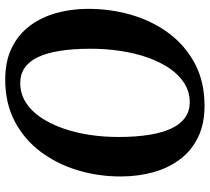

<svg xmlns="http://www.w3.org/2000/svg" viewBox="-54 -739 803 735"><g transform="rotate(-90 347.5 -371.5)"><path d="M310.1 10Q239.9 10 188.7 -15.2Q137.6 -40.4 104.7 -84.4Q71.8 -128.4 55.8 -186Q39.8 -243.6 39.5 -308.4Q39 -394.6 62.8 -474.2Q86.6 -553.8 133.5 -616.7Q180.5 -679.6 249.8 -716.3Q319.2 -753 410.2 -753Q481.1 -753 532.3 -727.8Q583.4 -702.6 616.3 -658.6Q649.1 -614.5 665 -557.8Q680.8 -501.1 681.1 -438Q681.6 -351 658.2 -270.5Q634.8 -190 587.9 -126.9Q540.9 -63.9 471.4 -26.9Q401.8 10 310.1 10ZM323.2 -46.7Q362.9 -46.7 395.5 -66.9Q428 -87.1 452.9 -123.5Q477.9 -159.9 494.8 -208.1Q511.8 -256.4 520.2 -313Q528.7 -369.6 528.4 -430.3Q528.1 -494.3 520.3 -543.6Q512.6 -592.9 496.7 -626.7Q480.9 -660.5 456.2 -678Q431.5 -695.5 396.8 -695.5Q357.5 -695.5 324.7 -675.4Q291.9 -655.2 267 -619.2Q242.1 -583.1 224.8 -535.1Q207.5 -487.1 198.9 -431.3Q190.3 -375.4 190.6 -315.8Q190.9 -250.8 199.1 -200.7Q207.2 -150.5 223.6 -116.3Q239.9 -82 264.7 -64.4Q289.6 -46.7 323.2 -46.7Z"/></g></svg>

Font: Merriweather 7pt Light
Style: Italic
Weight: 300
Italic angle: -7.8°
Designer: Eben Sorkin
Foundry: Eben Sorkin
Version: Version 2.200;gftools[0.9.31]